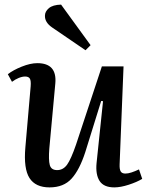

<svg xmlns="http://www.w3.org/2000/svg" viewBox="-20 -799 646 833"><path d="M14 -477Q37 -495 74.5 -510Q112 -525 142 -525Q228 -525 220 -437L194 -155Q190 -105 196 -83Q202 -61 228 -61Q254 -61 271 -84.5Q288 -108 310 -172L422 -511H516L499 -87Q498 -65 503.5 -55.5Q509 -46 524 -46Q536 -46 551 -51Q566 -56 583 -64L597 -23Q574 -9 538.5 2.5Q503 14 476 14Q430 14 412 -14Q394 -42 399 -92L427 -360L419 -361L350 -139Q325 -62 290.5 -24Q256 14 195 14Q134 14 108 -26.5Q82 -67 90 -159L113 -424Q115 -449 109.5 -458Q104 -467 89 -467Q76 -467 60.5 -460.5Q45 -454 32 -444ZM373 -603 351 -581 206 -680Q174 -702 175 -731Q175 -749 192 -763.5Q209 -778 245 -779Z"/></svg>

Font: Literata 36pt Medium
Style: Italic
Weight: 500
Italic angle: -2°
Designer: Latin by Veronika Burian and Jose Scaglione. Greek by Irene Vlachou. Cyrillic by Vera Evstafieva
Foundry: TypeTogether
Version: Version 3.002